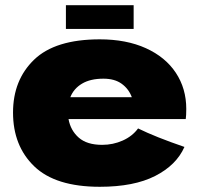

<svg xmlns="http://www.w3.org/2000/svg" viewBox="-20 -707 765 737"><path d="M569 -250H243Q251 -206 282.5 -178.5Q314 -151 372 -151Q414 -151 451 -167.5Q488 -184 510 -214Q577 -181 688 -143Q657 -73 575.5 -31.5Q494 10 363 10Q193 10 111.5 -68.5Q30 -147 30 -275Q30 -400 111 -478Q192 -556 363 -556Q465 -556 540 -522Q615 -488 655 -427.5Q695 -367 695 -289Q695 -263 693 -250ZM250 -334H486Q474 -366 447 -385.5Q420 -405 377 -405Q327 -405 295 -386Q263 -367 250 -334ZM233 -596V-687H493V-596Z"/></svg>

Font: Dela Gothic One
Style: Regular
Weight: 400
Designer: aratakana
Foundry: aratakana
Version: Version 1.004